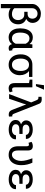

<svg xmlns="http://www.w3.org/2000/svg" viewBox="1650 -2482 1019 4358"><g transform="rotate(90 2159.0 -302.5)"><path d="M69.8 187V-523.9Q69.8 -578.1 99.6 -622.8Q129.4 -667.5 179.2 -694.3Q229 -721.2 289.1 -721.2Q352.5 -721.2 399.9 -696.8Q447.3 -672.4 473.4 -628.9Q499.5 -585.4 499.5 -528.8Q499.5 -484.4 475.3 -447.3Q451.2 -410.2 408.7 -387.7Q466.8 -366.2 499 -318.4Q531.2 -270.5 531.2 -207.5Q531.2 -139.6 503.2 -90.8Q475.1 -42 425 -15.9Q375 10.3 309.1 10.3Q269 10.3 231.7 -0.5Q194.3 -11.2 166 -33.7V187ZM299.3 -64.9Q362.3 -64.9 398.7 -104Q435.1 -143.1 435.1 -205.6Q435.1 -242.2 420.7 -273.7Q406.2 -305.2 379.6 -324.7Q353 -344.2 316.9 -344.2H247.1V-419.9H287.1Q346.7 -419.9 375 -449.5Q403.3 -479 403.3 -530.8Q403.3 -577.1 372.8 -611.3Q342.3 -645.5 289.1 -645.5Q236.8 -645.5 201.4 -610.6Q166 -575.7 166 -523.9V-118.2Q187.5 -93.3 221.9 -79.1Q256.3 -64.9 299.3 -64.9Z M828.6 10.3Q764.2 10.3 718 -21.7Q671.9 -53.7 647.5 -110.8Q623 -168 623 -244.1V-254.4Q623 -339.4 647.5 -403.3Q671.9 -467.3 718.3 -502.7Q764.6 -538.1 829.6 -538.1Q878.4 -538.1 915.8 -518.8Q953.1 -499.5 979 -463.4L987.3 -528.3H1068.8V-144.5Q1068.8 -103.5 1078.6 -87.9Q1088.4 -72.3 1106 -72.3Q1115.2 -72.3 1121.1 -75.2L1132.8 -6.3Q1118.2 3.4 1103.5 6.8Q1088.9 10.3 1070.8 10.3Q1036.1 10.3 1013.7 -8.1Q991.2 -26.4 981 -66.4Q928.7 10.3 828.6 10.3ZM853 -64.9Q895.5 -64.9 924.6 -87.4Q953.6 -109.9 972.7 -150.9V-375.5Q953.1 -416 924.1 -439.2Q895 -462.4 854 -462.4Q785.2 -462.4 752.2 -404.3Q719.2 -346.2 719.2 -254.4V-244.1Q719.2 -163.6 752 -114.3Q784.7 -64.9 853 -64.9Z M1449.7 10.3Q1377 10.3 1324 -24.2Q1271 -58.6 1242.2 -119.1Q1213.4 -179.7 1213.4 -258.3V-269Q1213.4 -344.7 1241.9 -403.1Q1270.5 -461.4 1323.2 -494.9Q1376 -528.3 1448.7 -528.3H1726.1V-452.1H1590.8Q1636.7 -417 1661.4 -365.2Q1686 -313.5 1686 -250V-239.3Q1686 -170.9 1656.7 -114.3Q1627.4 -57.6 1574.5 -23.7Q1521.5 10.3 1449.7 10.3ZM1449.7 -64.9Q1518.6 -64.9 1554.2 -119.6Q1589.8 -174.3 1589.8 -258.3V-269Q1589.8 -347.7 1554 -399.9Q1518.1 -452.1 1448.2 -452.1Q1379.9 -452.1 1344.7 -399.9Q1309.6 -347.7 1309.6 -269V-258.3Q1309.6 -174.3 1344.7 -119.6Q1379.9 -64.9 1449.7 -64.9Z M1983.9 10.3Q1925.8 10.3 1895.5 -24.4Q1865.2 -59.1 1865.2 -136.2V-452.6L1785.6 -466.3V-528.3H1961.9V-130.9Q1961.9 -94.7 1974.6 -81.3Q1987.3 -67.9 2009.3 -67.9Q2034.2 -67.9 2054.2 -80.6L2075.7 -15.6Q2053.2 -0.5 2031.7 4.9Q2010.3 10.3 1983.9 10.3ZM1887.7 -609.4 1913.1 -792H2014.6L1935.5 -609.4Z M2586.9 8.3Q2555.2 8.3 2533.7 0.7Q2512.2 -6.8 2496.1 -28.3Q2480 -49.8 2464.8 -91.3L2350.6 -384.3L2347.7 -383.8L2333 -327.1L2220.7 0H2114.3L2304.2 -501L2255.9 -617.7Q2245.1 -644 2232.7 -654.8Q2220.2 -665.5 2200.2 -665.5Q2195.8 -665.5 2188.7 -665Q2181.6 -664.6 2177.2 -664.6L2176.8 -735.4Q2185.1 -737.3 2203.6 -739.3Q2222.2 -741.2 2234.9 -741.2Q2282.2 -741.2 2305.9 -722.2Q2329.6 -703.1 2343.3 -661.6L2558.6 -115.2Q2567.4 -91.3 2577.9 -81.5Q2588.4 -71.8 2605 -71.8Q2610.8 -71.8 2615 -71.8Q2619.1 -71.8 2622.6 -72.8L2625.5 2.4Q2618.2 4.4 2607.7 6.3Q2597.2 8.3 2586.9 8.3Z M2923.8 9.3Q2825.2 9.3 2763.9 -33Q2702.6 -75.2 2702.6 -148.9Q2702.6 -239.7 2800.8 -271.5Q2758.8 -288.6 2735.4 -318.4Q2711.9 -348.1 2711.9 -383.8Q2711.9 -457.5 2768.6 -497.3Q2825.2 -537.1 2923.8 -537.1Q2983.4 -537.1 3031.2 -517.6Q3079.1 -498 3106.4 -463.6Q3133.8 -429.2 3132.3 -383.8L3131.3 -380.9H3040.5Q3040.5 -415 3006.6 -439Q2972.7 -462.9 2923.8 -462.9Q2867.2 -462.9 2837.6 -439.7Q2808.1 -416.5 2808.1 -383.8Q2808.1 -347.7 2834.5 -326.9Q2860.8 -306.2 2917 -306.2H3019.5V-232.9H2917Q2799.3 -232.9 2799.3 -148.9Q2799.3 -113.3 2832.8 -88.9Q2866.2 -64.5 2923.8 -64.5Q2978.5 -64.5 3013.9 -91.8Q3049.3 -119.1 3049.3 -156.2H3140.1L3141.1 -153.3Q3142.6 -100.6 3113.3 -64.2Q3084 -27.8 3033.9 -9.3Q2983.9 9.3 2923.8 9.3Z M3494.6 10.3Q3400.9 10.3 3349.9 -43.7Q3298.8 -97.7 3298.8 -209.5V-400.9Q3298.8 -429.2 3289.1 -439.7Q3279.3 -450.2 3262.2 -450.2Q3252.4 -450.2 3240 -446.5Q3227.5 -442.9 3221.2 -439.9L3199.2 -508.8Q3243.2 -538.1 3296.4 -538.1Q3344.2 -538.1 3369.6 -510.7Q3395 -483.4 3395 -423.3V-208.5Q3395 -133.8 3420.4 -99.4Q3445.8 -64.9 3489.7 -64.9Q3533.2 -64.9 3565.2 -94.7Q3597.2 -124.5 3614.7 -172.4Q3632.3 -220.2 3632.3 -274.9Q3630.9 -336.4 3614.7 -399.2Q3598.6 -461.9 3571.8 -528.3H3672.4Q3697.3 -476.6 3712.9 -413.6Q3728.5 -350.6 3728.5 -274.9Q3728.5 -194.3 3701.7 -129.6Q3674.8 -64.9 3622.6 -27.3Q3570.3 10.3 3494.6 10.3Z M4055.2 9.3Q3956.5 9.3 3895.3 -33Q3834 -75.2 3834 -148.9Q3834 -239.7 3932.1 -271.5Q3890.1 -288.6 3866.7 -318.4Q3843.3 -348.1 3843.3 -383.8Q3843.3 -457.5 3899.9 -497.3Q3956.5 -537.1 4055.2 -537.1Q4114.7 -537.1 4162.6 -517.6Q4210.4 -498 4237.8 -463.6Q4265.1 -429.2 4263.7 -383.8L4262.7 -380.9H4171.9Q4171.9 -415 4137.9 -439Q4104 -462.9 4055.2 -462.9Q3998.5 -462.9 3969 -439.7Q3939.5 -416.5 3939.5 -383.8Q3939.5 -347.7 3965.8 -326.9Q3992.2 -306.2 4048.3 -306.2H4150.9V-232.9H4048.3Q3930.7 -232.9 3930.7 -148.9Q3930.7 -113.3 3964.1 -88.9Q3997.6 -64.5 4055.2 -64.5Q4109.9 -64.5 4145.3 -91.8Q4180.7 -119.1 4180.7 -156.2H4271.5L4272.5 -153.3Q4273.9 -100.6 4244.6 -64.2Q4215.3 -27.8 4165.3 -9.3Q4115.2 9.3 4055.2 9.3Z"/></g></svg>

Font: Roboto Slab
Style: Regular
Weight: 400
Designer: Google
Version: Version 2.000; ttfautohint (v1.8.1.43-b0c9)